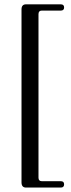

<svg xmlns="http://www.w3.org/2000/svg" viewBox="-20 -749 328 888"><path d="M158 -683.5V72.5Q158 89 173 89H261Q276.5 89 276.5 103.5Q276.5 118.5 261 118.5H100.5Q79.5 118.5 79.5 94.5V-705.5Q79.5 -729 100.5 -729H261Q276.5 -729 276.5 -714.5Q276.5 -700 261 -700H173Q158 -700 158 -683.5Z"/></svg>

Font: Fraunces 144pt Soft
Style: Regular
Weight: 400
Version: Version 1.000;[0bf87f6ff]